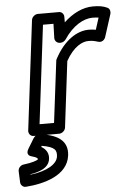

<svg xmlns="http://www.w3.org/2000/svg" viewBox="-65 -569 579 857"><g transform="rotate(-5 225.0 -140.0)"><path d="M101 -25 155 -466H202L200 -402C200 -389 211 -379 223 -379H227C236 -379 245 -385 250 -392C289 -451 338 -478 378 -478C389 -478 399 -477 405 -476L388 -423C378 -425 368 -426 356 -426C304 -426 245 -389 203 -309C201 -306 200 -303 200 -300L166 -25ZM48 0C47 11 55 25 70 25H185C196 25 211 15 213 0L249 -295C284 -358 324 -376 350 -376C369 -376 377 -374 393 -369C412 -363 424 -377 427 -388L459 -488C462 -498 459 -511 449 -516C431 -525 411 -528 384 -528C339 -528 293 -506 253 -468V-493C253 -505 244 -516 231 -516H136C125 -516 110 -506 108 -491ZM102 72C162 82 169 98 166 125C162 159 116 187 41 196V194C76 188 125 176 130 132C133 105 118 87 100 77ZM97 20C87 19 76 25 70 34L42 80C26 106 48 114 54 115C80 122 80 127 80 131C76 135 52 144 15 148C-1 150 -11 164 -10 177L-8 227C-7 238 3 249 16 248C100 242 205 213 216 125C224 60 178 29 97 20Z"/></g></svg>

Font: Falling Sky
Style: OuObl
Weight: 400
Designer: Paul D. Hunt
Foundry: Adobe Systems Incorporated
Version: Version 1.02